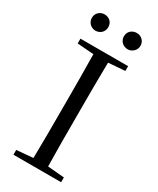

<svg xmlns="http://www.w3.org/2000/svg" viewBox="-227 -976 859 1043"><g transform="rotate(30 202.5 -454.0)"><path d="M101 -806C130 -806 153 -827 153 -857C153 -889 130 -908 101 -908C75 -908 50 -889 50 -857C50 -827 75 -806 101 -806ZM304 -806C329 -806 355 -827 355 -857C355 -889 329 -908 304 -908C275 -908 251 -889 251 -857C251 -827 275 -806 304 -806ZM53 -698 156 -690C158 -591 158 -491 158 -391V-337C158 -236 158 -137 156 -39L53 -30V0H352V-30L248 -39C246 -137 246 -237 246 -337V-391C246 -492 246 -592 248 -690L352 -698V-728H53Z"/></g></svg>

Font: Noto Serif CJK KR
Style: Regular
Weight: 400
Designer: Ryoko NISHIZUKA 西塚涼子 (kana & ideographs); Frank Grießhammer (Latin, Greek & Cyrillic); Wenlong ZHANG 张文龙 (bopomofo); San
Foundry: Adobe
Version: Version 2.001;hotconv 1.1.0;makeotfexe 2.6.0